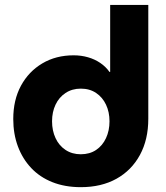

<svg xmlns="http://www.w3.org/2000/svg" viewBox="-20 -750 678 782"><path d="M309 12.3Q244.7 12.3 193.5 -8Q142.3 -28.3 107 -65.8Q71.7 -103.3 52.8 -154Q34 -204.7 34 -265.3Q34 -342.7 65.3 -400.7Q96.7 -458.7 152.2 -491.7Q207.7 -524.7 280 -524.7Q310.7 -524.7 338.2 -516.8Q365.7 -509 388.3 -493.7Q411 -478.3 426 -457H428.7V-730H584V-266Q584 -181.7 550 -119Q516 -56.3 454.5 -22Q393 12.3 309 12.3ZM309 -121.7Q345.3 -121.7 371.5 -139.3Q397.7 -157 411.8 -187.5Q426 -218 426 -256Q426 -293.7 411.8 -323.7Q397.7 -353.7 371.5 -371.3Q345.3 -389 309 -389Q273.7 -389 247 -371.3Q220.3 -353.7 206.2 -323.7Q192 -293.7 192 -256Q192 -218 206.2 -187.5Q220.3 -157 247 -139.3Q273.7 -121.7 309 -121.7Z"/></svg>

Font: MuseoModerno Thin
Style: Regular
Weight: 100
Designer: Pablo Cosgaya, Héctor Gatti, Marcela Romero, and the Authors of The MuseoModerno Project.
Foundry: Omnibus-Type Team
Version: Version 1.003